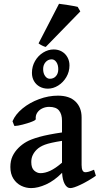

<svg xmlns="http://www.w3.org/2000/svg" viewBox="-20 -969 526 1004"><path d="M304.7 -65.4Q263.7 -23.9 220.9 -4.6Q178.2 14.6 143.1 14.6Q115.7 14.6 90.8 2.4Q65.9 -9.8 50 -34.7Q34.2 -59.6 34.2 -95.7Q34.2 -127.9 45.4 -151.9Q56.6 -175.8 76.7 -195.8Q94.7 -213.9 118.2 -227.3Q141.6 -240.7 186 -253.2Q230.5 -265.6 304.2 -276.4V-337.9Q304.2 -371.6 288.8 -390.9Q273.4 -410.2 236.8 -410.2Q218.3 -410.2 201.4 -402.3Q184.6 -394.5 174.8 -379.9Q165 -365.2 167 -346.2Q167.5 -340.8 146.2 -332.5Q125 -324.2 98.1 -317.4Q71.3 -310.5 59.1 -310.5Q55.7 -310.5 54.7 -311L45.4 -335Q60.5 -371.1 97.9 -401.9Q135.3 -432.6 184.6 -450.7Q233.9 -468.8 282.7 -468.8Q343.3 -468.8 375 -437.7Q406.7 -406.7 406.7 -355V-106.4Q406.7 -68.4 426.3 -68.4Q433.6 -68.4 443.4 -71Q453.1 -73.7 471.7 -81.5L481.4 -49.8Q440.9 -22 402.6 -3.7Q364.3 14.6 347.7 14.6Q330.1 14.6 318.4 -6.8Q306.6 -28.3 304.7 -65.4ZM304.2 -232.4Q242.2 -222.7 214.8 -212.4Q187.5 -202.1 171.9 -186.5Q158.2 -172.9 150.9 -157.2Q143.6 -141.6 143.6 -121.6Q143.6 -90.3 158.9 -76.9Q174.3 -63.5 191.4 -63.5Q215.3 -63.5 242.4 -75.9Q269.5 -88.4 304.2 -118.2ZM147 -587.9Q147 -621.6 163.1 -649.7Q179.2 -677.7 205.6 -694.1Q231.9 -710.4 260.7 -710.4Q284.7 -710.4 303.5 -699.5Q322.3 -688.5 332.8 -669.4Q343.3 -650.4 343.3 -627Q343.3 -593.8 326.9 -565.9Q310.5 -538.1 284.4 -521.7Q258.3 -505.4 230.5 -505.4Q206.5 -505.4 187.5 -515.9Q168.5 -526.4 157.7 -545.2Q147 -564 147 -587.9ZM205.6 -607.9Q205.6 -585.9 215.8 -571.5Q226.1 -557.1 240.7 -557.1Q260.3 -557.1 272.5 -570.8Q284.7 -584.5 284.7 -606.9Q284.7 -629.9 274.7 -644.3Q264.6 -658.7 250.5 -658.7Q231 -658.7 218.3 -644Q205.6 -629.4 205.6 -607.9ZM181.6 -742.2 288.6 -949.2Q300.8 -948.2 338.4 -942.1Q376 -936 386.2 -933.1L399.9 -909.2L219.2 -723.6Q211.4 -725.1 199.7 -731Q188 -736.8 181.6 -742.2Z"/></svg>

Font: David Libre Medium
Style: Regular
Weight: 500
Version: Version 1.000